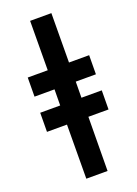

<svg xmlns="http://www.w3.org/2000/svg" viewBox="-183 -838 819 1146"><g transform="rotate(-20 226.5 -265.0)"><path d="M292 235 295 -108H423L424 -229H295L296 -331H424L425 -452H297L299 -765H164L162 -452H35L34 -331H161L160 -229H33L32 -108H159L157 235Z"/></g></svg>

Font: Noto Sans Display SemiCondensed Black
Style: Italic
Weight: 900
Width: 4
Designer: Monotype Design team
Foundry: Monotype Imaging Inc.
Version: 1.000